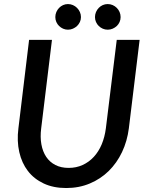

<svg xmlns="http://www.w3.org/2000/svg" viewBox="-20 -916 728 944"><path d="M317.5 -90.5Q355 -90.5 386.2 -104.8Q417.5 -119 441.2 -144.8Q465 -170.5 480 -206.2Q495 -242 500.5 -285L554 -720H666.5L613.5 -285Q605.5 -222 580 -168.2Q554.5 -114.5 514.5 -75.2Q474.5 -36 421.5 -13.8Q368.5 8.5 305.5 8.5Q242.5 8.5 195 -13.8Q147.5 -36 117.2 -75.2Q87 -114.5 74.8 -168.2Q62.5 -222 70.5 -285L123 -720H235.5L182.5 -285Q177 -242 183.5 -206.2Q190 -170.5 207.2 -144.8Q224.5 -119 252.2 -104.8Q280 -90.5 317.5 -90.5ZM378 -832Q378 -819 372.8 -807.8Q367.5 -796.5 358.8 -788.2Q350 -780 338.5 -775Q327 -770 314 -770Q301.5 -770 290.2 -775Q279 -780 270.5 -788.2Q262 -796.5 257 -807.8Q252 -819 252 -832Q252 -845 257 -856.8Q262 -868.5 270.5 -877.2Q279 -886 290.2 -891Q301.5 -896 314 -896Q327 -896 338.5 -891Q350 -886 358.8 -877.2Q367.5 -868.5 372.8 -856.8Q378 -845 378 -832ZM573 -832Q573 -819 568 -807.8Q563 -796.5 554.2 -788.2Q545.5 -780 534 -775Q522.5 -770 509.5 -770Q496.5 -770 485.2 -775Q474 -780 465.5 -788.2Q457 -796.5 452 -807.8Q447 -819 447 -832Q447 -845 452 -856.8Q457 -868.5 465.5 -877.2Q474 -886 485.2 -891Q496.5 -896 509.5 -896Q522.5 -896 534 -891Q545.5 -886 554.2 -877.2Q563 -868.5 568 -856.8Q573 -845 573 -832Z"/></svg>

Font: Lato SemiBold
Style: Italic
Weight: 600
Italic angle: -7°
Designer: Lukasz Dziedzic with Adam Twardoch and Botio Nikoltchev
Foundry: tyPoland Lukasz Dziedzic
Version: Version 2.015; 2015-08-06; http://www.latofonts.com/